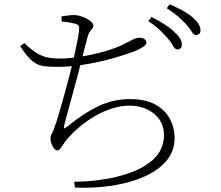

<svg xmlns="http://www.w3.org/2000/svg" viewBox="-20 -841 1040 905"><path d="M816 -608Q805 -608 796 -624.5Q787 -641 770 -661Q754 -679 732.5 -700Q711 -721 679 -741L694 -761Q730 -743 757 -725.5Q784 -708 800 -692Q820 -674 828.5 -660Q837 -646 837 -630Q837 -619 831 -613.5Q825 -608 816 -608ZM330 16Q389 15 435.5 9Q482 3 516 -4Q611 -27 662.5 -59.5Q714 -92 733.5 -128.5Q753 -165 753 -200Q753 -248 730 -279.5Q707 -311 670.5 -327Q634 -343 592 -343Q550 -343 509 -330Q468 -317 429.5 -295Q391 -273 357 -244.5Q323 -216 295 -184Q289 -177 281 -164.5Q273 -152 265.5 -142Q258 -132 250 -132Q243 -132 235.5 -140.5Q228 -149 223 -161.5Q218 -174 218 -187Q218 -200 223.5 -209Q229 -218 239 -247Q248 -271 259.5 -311Q271 -351 283.5 -396Q296 -441 306.5 -481.5Q317 -522 323 -547Q330 -576 336.5 -607.5Q343 -639 348 -665.5Q353 -692 353 -704Q354 -717 349 -722Q344 -727 332 -730Q320 -733 305 -735.5Q290 -738 271 -739L270 -764Q285 -766 300 -768Q315 -770 329 -770Q347 -770 368.5 -762Q390 -754 405 -742.5Q420 -731 420 -720Q420 -712 415 -706Q410 -700 404 -692.5Q398 -685 394 -671Q388 -649 380.5 -620.5Q373 -592 362 -548Q355 -520 345 -481.5Q335 -443 323.5 -401.5Q312 -360 302 -323Q292 -286 285 -260Q280 -241 282 -237Q284 -233 303 -249Q371 -305 442 -339.5Q513 -374 593 -374Q665 -374 711.5 -348.5Q758 -323 780.5 -281Q803 -239 803 -190Q803 -138 775.5 -98Q748 -58 700.5 -29.5Q653 -1 592 16Q531 33 464.5 39.5Q398 46 333 43ZM248 -526Q217 -526 195 -528Q173 -530 154.5 -539Q136 -548 117.5 -567.5Q99 -587 75 -623L95 -638Q126 -608 150.5 -592.5Q175 -577 200.5 -571Q226 -565 259 -565Q308 -565 364.5 -574.5Q421 -584 473.5 -599Q526 -614 560 -631Q587 -645 605 -654Q623 -663 637 -663Q644 -663 650 -661.5Q656 -660 660.5 -657Q665 -654 667.5 -649.5Q670 -645 670 -639Q670 -629 651 -617.5Q632 -606 608 -597Q588 -590 551 -578Q514 -566 465.5 -554Q417 -542 361 -534Q305 -526 248 -526ZM904 -676Q893 -676 883.5 -692Q874 -708 857 -727Q838 -747 818 -764.5Q798 -782 766 -802L780 -821Q816 -805 843 -790Q870 -775 887 -760Q907 -742 916 -727.5Q925 -713 925 -698Q925 -687 919 -681.5Q913 -676 904 -676Z"/></svg>

Font: Noto Serif SC ExtraLight ExtraLight
Style: Regular
Weight: 250
Version: Version 2.002-H1;hotconv 1.1.0;makeotfexe 2.6.0